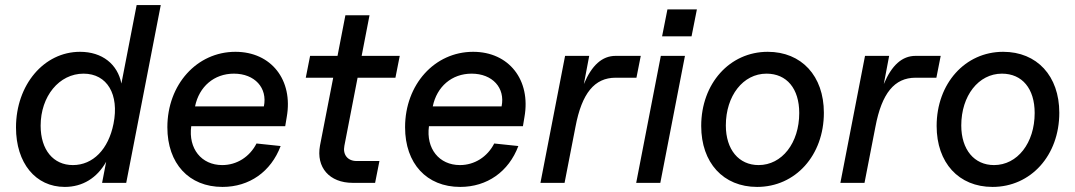

<svg xmlns="http://www.w3.org/2000/svg" viewBox="-20 -720 4234 756"><path d="M235 16C305 16 362 -19 398 -83L382 0H477L613 -700H518L458 -391C443 -467 383 -516 295 -516C153 -516 43 -386 43 -218C43 -78 120 16 235 16ZM267 -70C190 -70 140 -130 140 -225C140 -341 213 -430 309 -430C402 -430 450 -348 427 -233C407 -132 346 -70 267 -70Z M856 16C962 16 1047 -44 1085 -145L990 -155C963 -102 912 -70 855 -70C773 -70 721 -135 733 -223H1103L1109 -259C1135 -405 1048 -516 907 -516C755 -516 639 -387 639 -219C639 -76 724 16 856 16ZM1019 -301H748C764 -379 823 -430 901 -430C983 -430 1034 -374 1019 -301Z M1369 0H1457L1474 -86H1384C1349 -86 1329 -111 1336 -146L1388 -414H1537L1554 -500H1404L1435 -660H1340L1309 -500H1201L1184 -414H1292L1240 -147C1224 -61 1277 0 1369 0Z M1792 16C1898 16 1983 -44 2021 -145L1926 -155C1899 -102 1848 -70 1791 -70C1709 -70 1657 -135 1669 -223H2039L2045 -259C2071 -405 1984 -516 1843 -516C1691 -516 1575 -387 1575 -219C1575 -76 1660 16 1792 16ZM1955 -301H1684C1700 -379 1759 -430 1837 -430C1919 -430 1970 -374 1955 -301Z M2108 0H2203L2246 -221C2271 -353 2321 -414 2404 -414H2486L2503 -500H2404C2351 -500 2310 -463 2279 -389L2300 -500H2205Z M2485 0H2580L2677 -500H2582ZM2587 -577H2703L2724 -683H2608Z M2961 16C3112 16 3224 -108 3224 -276C3224 -421 3136 -516 3003 -516C2853 -516 2741 -391 2741 -224C2741 -79 2828 16 2961 16ZM2967 -70C2889 -70 2838 -131 2838 -226C2838 -343 2906 -430 2998 -430C3078 -430 3127 -371 3127 -275C3127 -157 3059 -70 2967 -70Z M3289 0H3384L3427 -221C3452 -353 3502 -414 3585 -414H3667L3684 -500H3585C3532 -500 3491 -463 3460 -389L3481 -500H3386Z M3888 16C4039 16 4151 -108 4151 -276C4151 -421 4063 -516 3930 -516C3780 -516 3668 -391 3668 -224C3668 -79 3755 16 3888 16ZM3894 -70C3816 -70 3765 -131 3765 -226C3765 -343 3833 -430 3925 -430C4005 -430 4054 -371 4054 -275C4054 -157 3986 -70 3894 -70Z"/></svg>

Font: Uncut Sans Medium Italic
Style: Regular
Weight: 500
Italic angle: -11°
Designer: Kasper Nordkvist
Foundry: UNCUT.wtf
Version: Version 1.304;Glyphs 3.2 (3246)